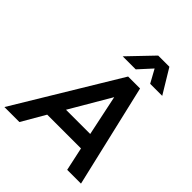

<svg xmlns="http://www.w3.org/2000/svg" viewBox="-309 -1098 1250 1250"><g transform="rotate(45 316.5 -472.5)"><path d="M-55 0 374 -710H484L650 0H523L488 -162H177L83 0ZM241 -271H464L405 -551ZM620 -778H509L459 -869L376 -778H256L416 -945H519Z"/></g></svg>

Font: Livvic SemiBold
Style: Italic
Weight: 600
Italic angle: -10°
Designer: Jacques Le Bailly, Baron von Fonthausen
Version: Version 1.001; ttfautohint (v1.8.2)